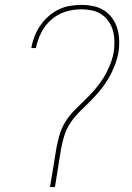

<svg xmlns="http://www.w3.org/2000/svg" viewBox="-20 -763 540 783"><path d="M184 0 210 -159Q215 -186 223 -213.5Q231 -241 246.5 -266Q262 -291 283 -312.5Q304 -334 325.5 -354.5Q347 -375 366.5 -397.5Q386 -420 401.5 -445Q417 -470 428 -497Q439 -524 444 -551Q447 -574 446.5 -596Q446 -618 440.5 -638Q435 -658 423 -675.5Q411 -693 394 -704.5Q377 -716 355.5 -720.5Q334 -725 312 -725Q280 -725 248 -715.5Q216 -706 190 -683.5Q164 -661 148.5 -630.5Q133 -600 127 -569Q127 -568 127 -567.5Q127 -567 127 -567H108Q108 -567 108 -567.5Q108 -568 108 -569Q112 -592 121 -615Q130 -638 144 -658.5Q158 -679 177 -696Q196 -713 218.5 -724Q241 -735 265 -739Q289 -743 312 -743Q337 -743 361 -738Q385 -733 404.5 -720.5Q424 -708 438 -688.5Q452 -669 458.5 -646.5Q465 -624 466 -599Q467 -574 463 -549Q458 -522 447.5 -495Q437 -468 422 -442.5Q407 -417 388 -394Q369 -371 348 -350Q327 -329 305.5 -308Q284 -287 267.5 -262.5Q251 -238 242.5 -210.5Q234 -183 229 -156L204 0Z"/></svg>

Font: Iosevka SS04 Thin
Style: Italic
Weight: 100
Italic angle: -9°
Monospace: yes
Designer: Belleve Invis
Foundry: Belleve Invis
Version: Version 19.0.0; ttfautohint (v1.8.4)